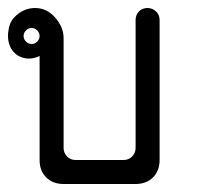

<svg xmlns="http://www.w3.org/2000/svg" viewBox="-29 -460 509 480"><path d="M64 -384Q58 -390 50 -390Q42 -390 36 -384Q30 -378 30 -370Q30 -362 36 -356Q42 -350 50 -350Q58 -350 64 -356Q70 -362 70 -370Q70 -378 64 -384ZM370 -410V-60Q370 -33 353.5 -16.5Q337 0 310 0H130Q103 0 86.5 -16.5Q70 -33 70 -60V-320Q49 -310 29 -315.5Q9 -321 -1 -338.5Q-11 -356 -8.5 -379.5Q-6 -403 6 -416Q29 -440 58.5 -440Q88 -440 109 -416Q130 -392 130 -365V-90Q130 -78 138.5 -69Q147 -60 160 -60H280Q293 -60 301.5 -69Q310 -78 310 -90V-410Q310 -423 318.5 -431.5Q327 -440 339.5 -440Q352 -440 361 -431.5Q370 -423 370 -410Z"/></svg>

Font: SOV_Station
Style: Bold
Weight: 700
Version: Version 1.00